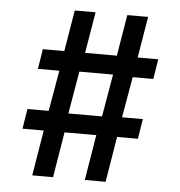

<svg xmlns="http://www.w3.org/2000/svg" viewBox="-49 -697 698 743"><g transform="rotate(5 300.0 -325.0)"><path d="M103.3 0 132.5 -176.7H50L62.5 -254.2H145L172.5 -412.5H89.2L101.7 -490H185L211.7 -650H292.5L265.8 -490H389.2L415.8 -650H496.7L470 -490H550L537.5 -412.5H457.5L430 -254.2H510.8L498.3 -176.7H417.5L388.3 0H307.5L336.7 -176.7H213.3L184.2 0ZM221.7 -250.8H352.5L380.8 -415.8H250Z"/></g></svg>

Font: Familjen Grotesk GF
Style: Regular
Weight: 400
Designer: Anders Wikstroem, Jonas Baeckman, Matilda Gysing, Kristian Moeller
Foundry: Familjen STHLM AB
Version: Version 2.000; Beta; Release 4; Build 6